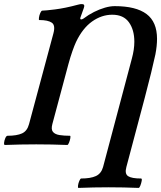

<svg xmlns="http://www.w3.org/2000/svg" viewBox="-31 -706 788 939"><path d="M353 213Q349 213 350.5 201.5Q352 190 357 178.5Q362 167 366 167Q412 167 438 155Q464 143 473 111L614 -420Q620 -442 623 -462.5Q626 -483 626 -502Q626 -560 599.5 -597Q573 -634 518 -634Q466 -634 419.5 -601Q373 -568 341 -501Q333 -484 323 -455.5Q313 -427 304 -394L225 -99Q218 -73 228 -61Q238 -49 260 -45.5Q282 -42 311 -42Q315 -42 313 -30.5Q311 -19 306.5 -8Q302 3 298 3Q222 0 146 0Q70 0 -7 3Q-12 3 -11 -8Q-10 -19 -5 -30.5Q0 -42 6 -42Q51 -42 76.5 -53.5Q102 -65 111 -99L230 -542Q241 -582 222.5 -595Q204 -608 161 -608Q158 -608 159.5 -619.5Q161 -631 166 -642.5Q171 -654 176 -654Q190 -654 238.5 -660Q287 -666 350 -683Q356 -685 361 -685.5Q366 -686 370 -686Q386 -686 379 -667L364 -625Q358 -611 366 -611Q368 -611 371 -612Q374 -613 377 -615Q402 -634 429 -647.5Q456 -661 482 -668.5Q508 -676 530 -676Q634 -676 685.5 -637.5Q737 -599 737 -516Q737 -499 735 -480Q733 -461 729 -440Q721 -403 708 -349.5Q695 -296 677 -228L587 111Q578 144 595.5 155.5Q613 167 659 167Q664 167 662 178.5Q660 190 655.5 201.5Q651 213 647 213Q574 210 500 210Q427 210 353 213Z"/></svg>

Font: Junicode VF
Style: Italic
Weight: 400
Italic angle: -11°
Designer: Peter S. Baker
Version: Version 2.209